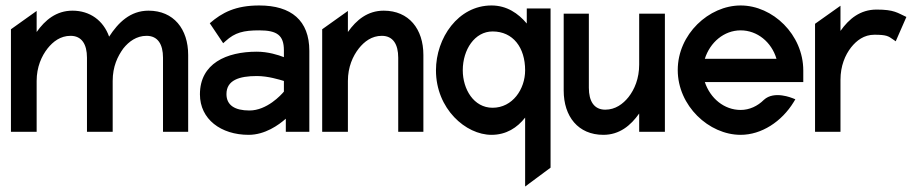

<svg xmlns="http://www.w3.org/2000/svg" viewBox="-20 -482 3351 702"><path d="M20 0H114V-186C114 -237 132 -277 154 -305C174 -330 201 -351 238 -351C279 -351 298 -320 298 -271V0H392V-186C392 -239 410 -276 431 -305C451 -330 479 -351 516 -351C557 -351 576 -320 576 -271V0H668V-281C668 -376 615 -443 523 -443C456 -443 412 -399 379 -348C358 -407 309 -443 245 -443C186 -443 145 -409 114 -365V-442L20 -375Z M711 -137C711 -46 788 11 889 11C949 11 999 -25 1025 -48V0H1111V-296C1111 -407 1045 -462 928 -462C841 -462 792 -436 747 -397L796 -324L805 -332C839 -363 870 -371 928 -371C993 -371 1018 -353 1018 -298V-273C998 -281 960 -293 919 -293C808 -293 711 -250 711 -137ZM808 -138C808 -189 855 -204 919 -204C960 -204 1001 -191 1018 -186V-147C1008 -135 956 -78 892 -78C839 -78 808 -97 808 -138Z M1158 0H1252V-186C1252 -237 1270 -277 1292 -305C1312 -330 1339 -351 1376 -351C1417 -351 1436 -320 1436 -271V0H1528V-281C1528 -376 1475 -443 1383 -443C1324 -443 1283 -409 1252 -365V-442L1158 -375Z M1574 -225C1574 -84 1683 11 1777 11C1831 11 1871 -15 1900 -52V200L1993 131V-451H1906V-396C1875 -433 1833 -462 1777 -462C1655 -462 1574 -343 1574 -225ZM1672 -225C1672 -301 1716 -367 1781 -367C1856 -367 1900 -308 1900 -225C1900 -156 1854 -88 1781 -88C1712 -88 1672 -156 1672 -225Z M2041 -151C2041 -56 2094 11 2186 11C2245 11 2286 -23 2317 -67V0H2411V-432H2317V-246C2317 -195 2300 -155 2278 -127C2258 -102 2230 -81 2193 -81C2152 -81 2133 -112 2133 -161V-432H2041Z M2458 -226C2458 -95 2572 11 2688 11C2764 11 2838 -37 2882 -109L2888 -119L2878 -123C2877 -123 2811 -152 2773 -117C2750 -94 2720 -80 2688 -80C2628 -80 2577 -122 2557 -182H2917V-224C2917 -356 2805 -462 2688 -462C2572 -462 2458 -357 2458 -226ZM2557 -267C2576 -327 2627 -371 2688 -371C2749 -371 2801 -328 2819 -267Z M2960 0H3053V-190C3053 -241 3070 -281 3092 -309C3112 -334 3139 -355 3177 -355C3221 -355 3228 -350 3245 -338L3255 -331L3294 -420C3261 -435 3250 -447 3185 -447C3125 -447 3084 -413 3053 -369V-461L2960 -395Z"/></svg>

Font: Charger Sport
Style: BdNrw
Weight: 700
Designer: Jasper
Foundry: Cannot Into Space Fonts
Version: Version 1.1